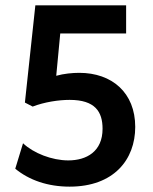

<svg xmlns="http://www.w3.org/2000/svg" viewBox="-20 -685 571 717"><path d="M102 -287C146 -304 199 -312 240 -312C335 -312 363 -268 363 -204C363 -119 303 -86 235 -86C174 -86 105 -113 66 -150L37 -55C89 -12 159 12 240 12C405 12 485 -89 485 -211C485 -339 398 -413 276 -413C251 -413 218 -410 190 -402L205 -560H451V-665H112L73 -302Z"/></svg>

Font: Quattrocento Sans
Style: Bold
Weight: 700
Designer: Pablo Impallari
Foundry: Pablo Impallari, Igino Marini, Brenda Gallo
Version: Version 2.000